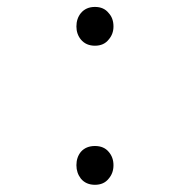

<svg xmlns="http://www.w3.org/2000/svg" viewBox="-20 -631 540 546"><path d="M250 -611.3Q224.6 -611.3 210 -593.8Q197.3 -578.1 197.3 -555.7Q197.3 -534.2 210 -518.6Q224.6 -501 250 -501Q275.4 -501 289.1 -518.6Q302.7 -534.2 302.7 -555.7Q302.7 -579.1 289.1 -593.8Q275.4 -611.3 250 -611.3ZM250 -215.8Q224.6 -215.8 210 -199.2Q197.3 -183.6 197.3 -161.1Q197.3 -139.6 210 -123Q224.6 -105.5 250 -105.5Q275.4 -105.5 289.1 -123Q302.7 -138.7 302.7 -161.1Q302.7 -183.6 289.1 -199.2Q275.4 -215.8 250 -215.8Z"/></svg>

Font: BatangChe
Style: Regular
Weight: 400
Monospace: yes
Version: Version 2.21